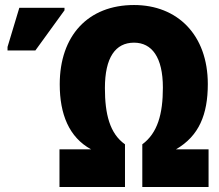

<svg xmlns="http://www.w3.org/2000/svg" viewBox="-20 -745 871 765"><path d="M217 0H478V-170C417 -213 398 -291 398 -394C398 -516 440 -575 514 -575C585 -575 629 -517 629 -396C629 -291 608 -215 547 -170V0H811V-150H681C773 -203 808 -289 808 -410C808 -606 687 -725 514 -725C331 -725 218 -603 218 -409C218 -290 255 -198 343 -150H217ZM10 -544H121L237 -704V-714H57L10 -558Z"/></svg>

Font: Noto Sans Condensed Black
Style: Regular
Weight: 900
Width: 3
Designer: Monotype Design Team
Foundry: Monotype Imaging Inc.
Version: Version 2.013